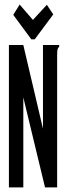

<svg xmlns="http://www.w3.org/2000/svg" viewBox="-20 -820 290 840"><path d="M19 -623H82L168 -257V-623H239V-616Q233 -610 231.5 -603Q230 -596 230 -579V0H177L82 -394V0H19ZM185 -799 213 -757 132 -648H117L38 -755L66 -800L124 -733Z"/></svg>

Font: Inconsolata UltraCondensed Bold
Style: Regular
Weight: 700
Width: 1
Monospace: yes
Designer: Raph Levien, Cyreal, Brenton Simpson
Foundry: Raph Levien, Cyreal, Google
Version: Version 3.001; ttfautohint (v1.8.2.53-6de2)